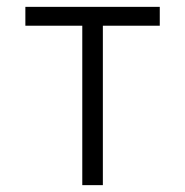

<svg xmlns="http://www.w3.org/2000/svg" viewBox="-20 -540 540 560"><path d="M220 0V-465H54V-520H446V-465H280V0Z"/></svg>

Font: Iosevka SS04 Light
Style: Regular
Weight: 300
Monospace: yes
Designer: Belleve Invis
Foundry: Belleve Invis
Version: Version 19.0.0; ttfautohint (v1.8.4)